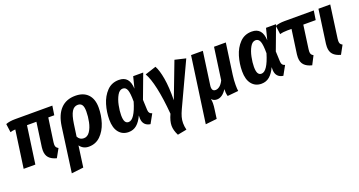

<svg xmlns="http://www.w3.org/2000/svg" viewBox="-44 -1188 3831 2051"><g transform="rotate(-20 1871.5 -162.0)"><path d="M440 -159Q438 -139 438 -133Q438 -114 445 -102.5Q452 -91 469 -82L415 15Q358 0 330 -31Q302 -62 302 -115Q302 -137 304 -149L343 -426H236L176 0H43L103 -426Q71 -425 45 -416L32 -513Q75 -530 138 -530H562L546 -426H478Z M1020 -342Q1020 -254 993.5 -172Q967 -90 913 -37Q859 16 780 16Q716 16 679 -35L646 205L510 221L580 -290Q598 -415 660.5 -480Q723 -545 827 -545Q919 -545 969.5 -492Q1020 -439 1020 -342ZM882 -348Q882 -400 866.5 -422.5Q851 -445 819 -445Q776 -445 750.5 -403Q725 -361 712 -271L692 -130Q714 -87 760 -87Q802 -87 829.5 -128Q857 -169 869.5 -229.5Q882 -290 882 -348Z M1448 -400 1481 -530H1595L1493 -257L1498 -140Q1499 -117 1508.5 -105Q1518 -93 1537 -88L1480 15Q1441 10 1418.5 -14Q1396 -38 1394 -80V-115Q1365 -51 1326 -18Q1287 15 1233 15Q1164 15 1123 -35.5Q1082 -86 1082 -180Q1082 -266 1107 -349.5Q1132 -433 1186 -489Q1240 -545 1322 -545Q1383 -545 1414 -509Q1445 -473 1448 -400ZM1217 -182Q1217 -131 1230 -108.5Q1243 -86 1269 -86Q1337 -86 1393 -273Q1393 -370 1378.5 -407Q1364 -444 1330 -444Q1293 -444 1267.5 -399Q1242 -354 1229.5 -292.5Q1217 -231 1217 -182Z M1801 -140 1955 -544 2079 -515 1849 -22Q1829 21 1819.5 55Q1810 89 1810 124Q1810 161 1820 201L1716 221Q1685 160 1685 109Q1685 55 1718 -17Q1703 -194 1676 -317.5Q1649 -441 1613 -502L1739 -543Q1768 -491 1785.5 -390Q1803 -289 1801 -140Z M2477 -67Q2477 -25 2481 2L2357 14Q2351 -9 2349.5 -26.5Q2348 -44 2349 -67Q2300 10 2238 10Q2200 10 2178 -17Q2183 5 2183 32Q2183 64 2176 109L2163 204L2034 218L2139 -530H2273L2221 -158Q2219 -142 2219 -137Q2219 -90 2259 -90Q2282 -90 2305.5 -108Q2329 -126 2349 -166L2400 -530H2534L2485 -180Q2477 -121 2477 -67Z M2958 -400 2991 -530H3105L3003 -257L3008 -140Q3009 -117 3018.5 -105Q3028 -93 3047 -88L2990 15Q2951 10 2928.5 -14Q2906 -38 2904 -80V-115Q2875 -51 2836 -18Q2797 15 2743 15Q2674 15 2633 -35.5Q2592 -86 2592 -180Q2592 -266 2617 -349.5Q2642 -433 2696 -489Q2750 -545 2832 -545Q2893 -545 2924 -509Q2955 -473 2958 -400ZM2727 -182Q2727 -131 2740 -108.5Q2753 -86 2779 -86Q2847 -86 2903 -273Q2903 -370 2888.5 -407Q2874 -444 2840 -444Q2803 -444 2777.5 -399Q2752 -354 2739.5 -292.5Q2727 -231 2727 -182Z M3340 -159Q3338 -139 3338 -133Q3338 -114 3344.5 -102.5Q3351 -91 3368 -82L3318 15Q3260 1 3231 -30.5Q3202 -62 3202 -116Q3202 -137 3204 -149L3243 -426H3196Q3147 -426 3110 -415L3097 -513Q3138 -530 3202 -530H3534L3518 -426H3377Z M3670 -159Q3668 -139 3668 -133Q3668 -114 3674.5 -102.5Q3681 -91 3698 -82L3645 15Q3588 0 3560 -31Q3532 -62 3532 -115Q3532 -137 3534 -149L3587 -530H3721Z"/></g></svg>

Font: Fira Sans Condensed SemiBold
Style: Italic
Weight: 600
Width: 3
Italic angle: -8°
Designer: bBox Type GmbH & Carrois Corporate GbR & Edenspiekermann AG
Foundry: bBox Type GmbH & Carrois Corporate GbR & Edenspiekermann AG
Version: Version 4.301